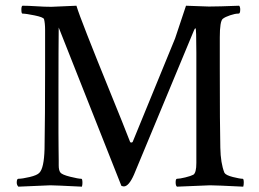

<svg xmlns="http://www.w3.org/2000/svg" viewBox="-20 -666 929 688"><path d="M607.4 -528.3Q607.4 -528.3 646.5 -645.5Q658.2 -645.5 688 -644Q717.8 -642.6 728.5 -642.6Q763.7 -642.6 836.9 -645.5Q840.8 -641.6 840.8 -631.8Q840.8 -617.2 835 -617.2H833Q822.3 -617.2 804.7 -611.3Q787.1 -605.5 778.3 -598.6Q767.6 -589.8 767.6 -532.2V-421.9Q767.6 -212.9 769.5 -136.7Q770.5 -81.1 784.2 -46.9Q789.1 -38.1 814.5 -31.7Q839.8 -25.4 849.6 -25.4Q853.5 -25.4 853.5 -11.7Q853.5 -2.9 851.6 2.9Q753.9 -2 732.4 -2Q726.6 -2 614.3 2.9Q609.4 0 609.4 -12.7Q609.4 -25.4 614.3 -25.4Q624 -25.4 644 -30.3Q664.1 -35.2 672.9 -40Q683.6 -46.9 683.6 -82V-117.2V-477.5Q683.6 -564.5 680.7 -564.5Q677.7 -564.5 674.8 -556.6L460 -40Q441.4 2 423.8 2Q420.9 2 415 0L190.4 -567.4Q189.5 -496.1 189.5 -347.7Q189.5 -307.6 189.5 -265.1Q189.5 -222.7 189.5 -190.4Q189.5 -158.2 189.9 -132.3Q190.4 -106.4 190.4 -90.8Q190.4 -75.2 190.4 -73.2Q190.4 -55.7 196.3 -47.9Q202.1 -40 231.4 -32.7Q260.7 -25.4 271.5 -25.4Q275.4 -25.4 275.4 -10.7Q275.4 -2.9 273.4 2.9Q175.8 -2 160.2 -2Q158.2 -2 45.9 2.9Q40 -2.9 40 -11.7Q40 -25.4 45.9 -25.4Q59.6 -25.4 86.4 -31.7Q113.3 -38.1 121.1 -46.9Q137.7 -63.5 139.6 -131.8Q141.6 -249 141.6 -417V-558.6Q141.6 -583 137.7 -597.7Q134.8 -604.5 104 -610.8Q73.2 -617.2 60.5 -617.2Q56.6 -617.2 56.6 -631.8Q56.6 -643.6 60.5 -645.5Q80.1 -645.5 109.9 -643.6Q139.6 -641.6 164.1 -641.6L253.9 -645.5Q261.7 -619.1 293 -539.6Q324.2 -460 373.5 -338.9Q422.9 -217.8 446.3 -157.2Q447.3 -155.3 450.2 -155.3Q455.1 -155.3 456.1 -159.2Z"/></svg>

Font: Crimson Text
Style: Regular
Weight: 400
Version: Version 0.13